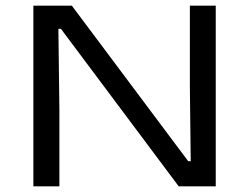

<svg xmlns="http://www.w3.org/2000/svg" viewBox="-20 -659 881 679"><path d="M234 -639 645.5 -89H654.5L651.5 -347.5V-639H743V0H612L195.5 -557H186.5L190 -273.5V0H98V-639Z"/></svg>

Font: Anek Latin Expanded
Style: Regular
Weight: 400
Width: 7
Designer: Yesha Goshar
Foundry: Ek Type
Version: Version 1.003